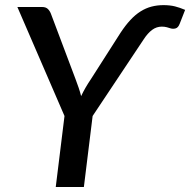

<svg xmlns="http://www.w3.org/2000/svg" viewBox="-20 -748 760 768"><path d="M462.5 -617.5Q482 -647 501.5 -668Q521 -689 542 -702.2Q563 -715.5 585.8 -721.5Q608.5 -727.5 634 -727.5Q647.5 -727.5 658.5 -726.2Q669.5 -725 679.8 -722.5Q690 -720 699.8 -716.5Q709.5 -713 720.5 -708.5L699 -653.5Q693 -637.5 682.8 -634.5Q672.5 -631.5 662.5 -634.5Q657 -636.5 647.5 -639Q638 -641.5 627.5 -641.5Q606 -641.5 588.5 -628.5Q571 -615.5 555 -591L350.5 -284L315.5 0H203L238 -284L49.5 -720H148.5Q163 -720 171 -712.5Q179 -705 183.5 -693.5L282 -432Q289 -413 294.8 -396.5Q300.5 -380 304.5 -363.5Q312.5 -380.5 322 -397Q331.5 -413.5 344 -432Z"/></svg>

Font: Lato SemiBold
Style: Italic
Weight: 600
Italic angle: -7°
Designer: Lukasz Dziedzic with Adam Twardoch and Botio Nikoltchev
Foundry: tyPoland Lukasz Dziedzic
Version: Version 2.015; 2015-08-06; http://www.latofonts.com/